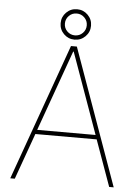

<svg xmlns="http://www.w3.org/2000/svg" viewBox="-61 -972 738 1019"><g transform="rotate(5 308.0 -462.5)"><path d="M56.8 0H32.7L292.6 -727.3H323.9L583.8 0H559.7L471.6 -245.7H144.9ZM152.7 -268.5H463.8L309.7 -698.9H306.8ZM308.2 -762.8Q274.5 -762.8 250.9 -786.4Q227.3 -810 227.3 -843.8Q227.3 -877.5 250.9 -901.1Q274.5 -924.7 308.2 -924.7Q342 -924.7 365.6 -901.1Q389.2 -877.5 389.2 -843.8Q389.2 -810 365.6 -786.4Q342 -762.8 308.2 -762.8ZM308.2 -785.5Q332.7 -785.5 349.6 -802.6Q366.5 -819.6 366.5 -843.8Q366.5 -868.3 349.4 -885.1Q332.4 -902 308.2 -902Q283.7 -902 266.9 -884.9Q250 -867.9 250 -843.8Q250 -819.2 267 -802.4Q284.1 -785.5 308.2 -785.5Z"/></g></svg>

Font: Inter UI Thin
Style: Regular
Weight: 100
Designer: Rasmus Andersson
Foundry: rsms
Version: 3.2;8d6f07862